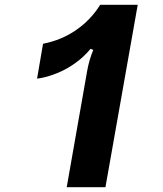

<svg xmlns="http://www.w3.org/2000/svg" viewBox="-20 -783 680 803"><path d="M345 -489Q353 -533 370 -574L359 -579Q332 -547 304 -526Q265 -496 220 -477.5Q175 -459 135 -454L160 -600Q237 -615 298.5 -657.5Q360 -700 399 -763H556L421 0H259Z"/></svg>

Font: Open Sauce Sans ExBold Italic
Style: Regular
Weight: 800
Italic angle: -10°
Designer: Alfredo Marco Pradil
Foundry: Creative Sauce Fz LLC
Version: Version 1.477